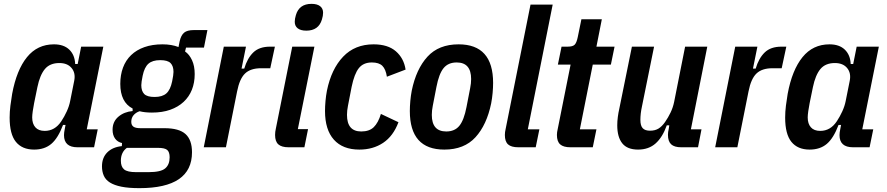

<svg xmlns="http://www.w3.org/2000/svg" viewBox="-20 -764 4600 996"><path d="M382 0Q312 0 312 -63Q312 -76 316 -95L320 -116H307Q281 -47 246 -17.5Q211 12 157 12Q95 12 62.5 -28Q30 -68 30 -154Q30 -184 34 -216Q38 -248 43 -277Q66 -401 120 -467.5Q174 -534 260 -534Q311 -534 339.5 -506.5Q368 -479 370 -432H383L401 -522H516L430 -93H487L468 0ZM212 -85Q265 -85 298 -135Q314 -159 326.5 -186.5Q339 -214 344 -240L365 -345Q373 -385 351.5 -411Q330 -437 288 -437Q239 -437 213 -406Q187 -375 174 -312L157 -229Q153 -209 150 -188Q147 -167 147 -155Q147 -122 163.5 -103.5Q180 -85 212 -85Z M976 26Q976 212 703 212Q647 212 610 204.5Q573 197 550.5 183Q528 169 518.5 147.5Q509 126 509 99Q509 54 536.5 26.5Q564 -1 612 -6L613 -22Q590 -27 577 -45Q564 -63 564 -91Q564 -133 594 -158.5Q624 -184 668 -188V-201Q604 -234 604 -329Q604 -375 618 -413Q632 -451 660 -478Q688 -505 729 -519.5Q770 -534 823 -534Q870 -534 906 -520L912 -550Q919 -581 935 -594.5Q951 -608 986 -608H1056L1038 -517H945L940 -497Q962 -482 976 -452Q990 -422 990 -380Q990 -335 975.5 -298.5Q961 -262 932.5 -235.5Q904 -209 863 -194.5Q822 -180 768 -180Q731 -180 704 -187Q684 -180 672.5 -166Q661 -152 661 -132Q661 -115 672 -107Q683 -99 709 -99H833Q909 -99 942.5 -68.5Q976 -38 976 26ZM860 52Q860 25 847.5 14Q835 3 799 3H638Q607 26 607 70Q607 101 624 115Q641 129 686 129H751Q814 129 837 109.5Q860 90 860 52ZM782 -261Q822 -261 843 -279.5Q864 -298 873 -342Q880 -376 880 -391Q880 -421 865 -436.5Q850 -452 811 -452Q771 -452 750 -433.5Q729 -415 720 -371Q713 -337 713 -322Q713 -292 728 -276.5Q743 -261 782 -261Z M1037 0 1141 -522H1256L1233 -408H1247Q1263 -462 1294 -492Q1325 -522 1381 -522H1406L1382 -410H1334Q1280 -410 1251.5 -383Q1223 -356 1210 -290L1152 0Z M1569 -605Q1540 -605 1524.5 -617Q1509 -629 1509 -651Q1509 -666 1515 -686Q1532 -744 1596 -744Q1625 -744 1640.5 -732Q1656 -720 1656 -698Q1656 -682 1650 -663Q1633 -605 1569 -605ZM1477 0Q1441 0 1424 -15Q1407 -30 1407 -64Q1407 -80 1411 -97L1496 -522H1611L1525 -94H1578L1559 0Z M1844 12Q1758 12 1712 -39.5Q1666 -91 1666 -188Q1666 -212 1668.5 -240Q1671 -268 1676 -294Q1699 -406 1760 -470Q1821 -534 1918 -534Q1992 -534 2033.5 -498Q2075 -462 2084 -403L1987 -366Q1981 -405 1963.5 -422.5Q1946 -440 1909 -440Q1865 -440 1841.5 -410.5Q1818 -381 1804 -313L1785 -215Q1780 -190 1780 -168Q1780 -82 1854 -82Q1896 -82 1919 -104.5Q1942 -127 1956 -173L2047 -130Q2020 -58 1967.5 -23Q1915 12 1844 12Z M2285 12Q2106 12 2106 -188Q2106 -212 2108.5 -240Q2111 -268 2116 -294Q2139 -406 2197.5 -470Q2256 -534 2359 -534Q2538 -534 2538 -334Q2538 -310 2535.5 -282Q2533 -254 2528 -228Q2505 -116 2446.5 -52Q2388 12 2285 12ZM2295 -82Q2339 -82 2363 -111.5Q2387 -141 2400 -209L2419 -307Q2424 -332 2424 -354Q2424 -440 2349 -440Q2305 -440 2281 -410.5Q2257 -381 2244 -313L2225 -215Q2220 -190 2220 -168Q2220 -82 2295 -82Z M2669 0Q2632 0 2615.5 -15Q2599 -30 2599 -64Q2599 -71 2600 -79Q2601 -87 2603 -95L2732 -740H2847L2718 -93H2778L2759 0Z M2939 0Q2903 0 2886 -15Q2869 -30 2869 -64Q2869 -71 2870 -78.5Q2871 -86 2873 -94L2940 -429H2874L2893 -522H2925Q2951 -522 2961 -532Q2971 -542 2977 -571L2996 -664H3102L3074 -522H3168L3149 -429H3055L2988 -93H3074L3055 0Z M3373 -522 3310 -211Q3302 -174 3302 -142Q3302 -112 3314 -99Q3326 -86 3352 -86Q3378 -86 3396 -97Q3414 -108 3430 -131Q3446 -154 3458.5 -180Q3471 -206 3477 -235L3534 -522H3649L3564 -93H3619L3601 0H3514Q3478 0 3461.5 -15.5Q3445 -31 3445 -65Q3445 -72 3446 -79.5Q3447 -87 3449 -95L3452 -114H3439Q3417 -52 3381 -20Q3345 12 3290 12Q3234 12 3208 -20.5Q3182 -53 3182 -114Q3182 -135 3185 -157.5Q3188 -180 3192 -197L3258 -522Z M3690 0 3794 -522H3909L3886 -408H3900Q3916 -462 3947 -492Q3978 -522 4034 -522H4059L4035 -410H3987Q3933 -410 3904.5 -383Q3876 -356 3863 -290L3805 0Z M4405 0Q4335 0 4335 -63Q4335 -76 4339 -95L4343 -116H4330Q4304 -47 4269 -17.5Q4234 12 4180 12Q4118 12 4085.5 -28Q4053 -68 4053 -154Q4053 -184 4057 -216Q4061 -248 4066 -277Q4089 -401 4143 -467.5Q4197 -534 4283 -534Q4334 -534 4362.5 -506.5Q4391 -479 4393 -432H4406L4424 -522H4539L4453 -93H4510L4491 0ZM4235 -85Q4288 -85 4321 -135Q4337 -159 4349.5 -186.5Q4362 -214 4367 -240L4388 -345Q4396 -385 4374.5 -411Q4353 -437 4311 -437Q4262 -437 4236 -406Q4210 -375 4197 -312L4180 -229Q4176 -209 4173 -188Q4170 -167 4170 -155Q4170 -122 4186.5 -103.5Q4203 -85 4235 -85Z"/></svg>

Font: IBM Plex Sans Condensed SemiBold
Style: Italic
Weight: 600
Width: 3
Italic angle: -11°
Designer: Mike Abbink, Paul van der Laan, Pieter van Rosmalen
Foundry: Bold Monday
Version: Version 1.3